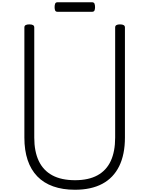

<svg xmlns="http://www.w3.org/2000/svg" viewBox="-20 -1670 1329 1709"><path d="M647 19Q538 19 453.5 -11Q369 -41 312 -100Q255 -159 226 -245.5Q197 -332 197 -445V-1426Q197 -1440 208 -1446.5Q219 -1453 241 -1453Q263 -1453 274 -1446.5Q285 -1440 285 -1426V-445Q285 -322 325 -237.5Q365 -153 445.5 -109.5Q526 -66 648 -66Q768 -66 847.5 -109.5Q927 -153 966 -237.5Q1005 -322 1005 -445V-1426Q1005 -1440 1016 -1446.5Q1027 -1453 1048 -1453Q1092 -1453 1092 -1426V-445Q1092 -295 1041 -191Q990 -87 891 -34Q792 19 647 19ZM493 -1565Q476 -1565 471 -1576.5Q466 -1588 466 -1606Q466 -1625 471 -1637.5Q476 -1650 493 -1650H798Q816 -1650 821 -1637.5Q826 -1625 826 -1606Q826 -1588 821 -1576.5Q816 -1565 798 -1565Z"/></svg>

Font: Playwrite ID
Style: Regular
Weight: 400
Designer: Veronika Burian, José Scaglione
Foundry: TypeTogether
Version: Version 1.002